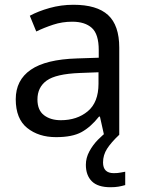

<svg xmlns="http://www.w3.org/2000/svg" viewBox="-20 -565 601 805"><path d="M288 -545Q386 -545 433 -502Q480 -459 480 -365V0H416L399 -76H395Q360 -32 321.5 -11Q283 10 215 10Q142 10 94 -28.5Q46 -67 46 -149Q46 -229 109 -272.5Q172 -316 303 -320L394 -323V-355Q394 -422 365 -448Q336 -474 283 -474Q241 -474 203 -461.5Q165 -449 132 -433L105 -499Q140 -518 188 -531.5Q236 -545 288 -545ZM393 -262 314 -259Q214 -255 175.5 -227Q137 -199 137 -148Q137 -103 164.5 -82Q192 -61 235 -61Q303 -61 348 -98.5Q393 -136 393 -214ZM412 116Q412 161 457 161Q474 161 485.5 158.5Q497 156 505 155V211Q491 215 477 217.5Q463 220 443 220Q390 220 365 195Q340 170 340 126Q340 97 354.5 70Q369 43 390.5 21Q412 -1 432 -15L480 0Q446 32 429 58.5Q412 85 412 116Z"/></svg>

Font: Noto IKEA Simplified Chinese
Style: Regular
Weight: 400
Designer: Monotype Design Team
Foundry: Monotype Imaging Inc.
Version: Version 1.100